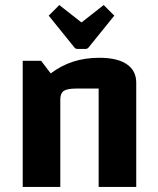

<svg xmlns="http://www.w3.org/2000/svg" viewBox="-20 -741 625 761"><path d="M70 0V-500H143L181 -450Q222 -481 269.5 -496.5Q317 -512 374 -512Q445 -512 482.5 -486.5Q520 -461 520 -413V0H371V-390H282Q246 -390 232.5 -380.5Q219 -371 219 -347V0ZM215 -721 303 -652 391 -721 433 -679 332 -554Q327 -547 319 -547H287Q279 -547 274 -554L173 -679Z"/></svg>

Font: Changa SemiBold
Style: Regular
Weight: 600
Designer: Eduardo Rodriguez Tunni
Foundry: Eduardo Rodriguez Tunni
Version: Version 3.002; ttfautohint (v1.8.2)